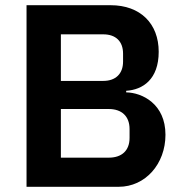

<svg xmlns="http://www.w3.org/2000/svg" viewBox="-20 -718 703 738"><path d="M82 0H436C539 0 616 -88 616 -200C616 -319 526 -362 465 -363V-369C529 -373 590 -413 590 -519C590 -627 520 -698 405 -698H82ZM214 -299H398C448 -299 478 -271 478 -222V-188C478 -139 448 -112 398 -112H214ZM214 -586H377C425 -586 453 -559 453 -512V-481C453 -435 425 -407 377 -407H214Z"/></svg>

Font: IBM Plex Thai SemiBold
Style: Regular
Weight: 600
Designer: Mike Abbink, Paul van der Laan, Pieter van Rosmalen, Ben Mitchell, Mark Frömberg
Foundry: Bold Monday
Version: Version 1.0